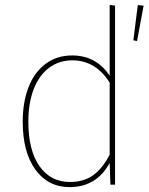

<svg xmlns="http://www.w3.org/2000/svg" viewBox="-20 -756 609 786"><path d="M451 -733V0H432L429 -89Q375 10 265 10Q177 10 125 -61.5Q73 -133 73 -258Q73 -338 97 -399.5Q121 -461 167 -495Q213 -529 275 -529Q374 -529 429 -446V-736ZM429 -123V-418Q371 -509 276 -509Q222 -509 181 -478.5Q140 -448 118 -391Q96 -334 96 -258Q96 -141 141.5 -76Q187 -11 266 -11Q324 -11 362.5 -39.5Q401 -68 429 -123ZM568 -733 544 -735 526 -591 541 -588Z"/></svg>

Font: Fira Sans Thin
Style: Regular
Weight: 100
Designer: bBox Type GmbH & Carrois Corporate GbR & Edenspiekermann AG
Foundry: bBox Type GmbH & Carrois Corporate GbR & Edenspiekermann AG
Version: Version 4.301